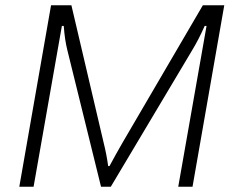

<svg xmlns="http://www.w3.org/2000/svg" viewBox="-20 -706 891 726"><path d="M53 0H107L189 -466C197 -511 208 -574 214 -608H221C224 -570 228 -543 235 -515L362 0H399L706 -515C723 -543 737 -570 754 -608H761C756 -578 745 -519 736 -466L654 0H708L828 -686H747L443 -166C427 -138 410 -108 394 -78H389C385 -108 379 -138 372 -166L250 -686H173Z"/></svg>

Font: Archivo Thin
Style: Italic
Weight: 100
Italic angle: -10°
Designer: Hector Gatti
Foundry: Omnibus-Type
Version: Version 2.001